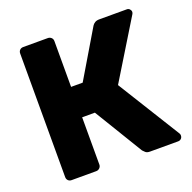

<svg xmlns="http://www.w3.org/2000/svg" viewBox="-124 -824 949 949"><g transform="rotate(-20 350.5 -350.0)"><path d="M95 0Q84 0 77 -7Q70 -14 70 -25V-675Q70 -686 77 -693Q84 -700 95 -700H224Q235 -700 242.5 -693Q250 -686 250 -675V-434H311L458 -681Q463 -689 472 -694.5Q481 -700 495 -700H640Q649 -700 655 -693.5Q661 -687 661 -679Q661 -673 657 -667L471 -363L675 -34Q678 -30 678 -23Q678 -13 671.5 -6.5Q665 0 655 0H507Q491 0 483.5 -7.5Q476 -15 472 -19L317 -274H250V-25Q250 -15 242.5 -7.5Q235 0 224 0Z"/></g></svg>

Font: DVN-Rubik
Style: Bold
Weight: 700
Designer: Hubert and Fischer
Foundry: Hubert & Fischer
Version: Version 2.102